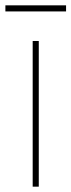

<svg xmlns="http://www.w3.org/2000/svg" viewBox="-23 -699 267 719"><path d="M99.4 0V-545.5H122.2V0ZM224.4 -679V-656.2H-2.8V-679Z"/></svg>

Font: Inter Thin BETA
Style: Regular
Weight: 100
Designer: Rasmus Andersson
Foundry: rsms
Version: Version 3.011;git-f93a4a705